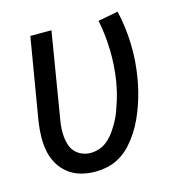

<svg xmlns="http://www.w3.org/2000/svg" viewBox="-85 -600 645 685"><g transform="rotate(-15 237.5 -257.5)"><path d="M185 8Q158 8 132.5 1Q107 -6 86.5 -22Q66 -38 53 -60.5Q40 -83 35 -108.5Q30 -134 30.5 -161.5Q31 -189 35 -216L86 -520H164L112 -205Q109 -189 108 -172.5Q107 -156 108.5 -140.5Q110 -125 115 -110Q120 -95 130.5 -84Q141 -73 155.5 -67Q170 -61 187 -61Q204 -61 221.5 -67.5Q239 -74 253 -87Q267 -100 277.5 -115.5Q288 -131 297 -147.5Q306 -164 312 -181Q318 -198 323.5 -215Q329 -232 333 -249.5Q337 -267 340 -284Q349 -342 347.5 -398.5Q346 -455 335 -509L409 -523Q423 -464 425 -400.5Q427 -337 416 -274Q412 -250 406 -226.5Q400 -203 392 -180Q384 -157 373.5 -134Q363 -111 349.5 -90Q336 -69 318.5 -49.5Q301 -30 279 -16.5Q257 -3 233 2.5Q209 8 185 8Z"/></g></svg>

Font: Iosevka QP
Style: Italic
Weight: 400
Italic angle: -9°
Designer: Belleve Invis
Foundry: Belleve Invis
Version: Version 20.0.0; ttfautohint (v1.8.4)